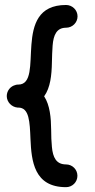

<svg xmlns="http://www.w3.org/2000/svg" viewBox="-20 -755 384 775"><path d="M292.5 -45.4C292.5 -70.8 272 -91.3 246.6 -91.3C207 -91.3 193.4 -119.6 189.5 -162.1C187.5 -183.1 186.5 -206.1 186.5 -231C186 -279.8 181.6 -330.6 158.2 -366.2C183.6 -401.4 188.5 -452.1 189.5 -502C189.9 -526.9 190.9 -549.8 192.4 -571.3C195.8 -614.3 209 -643.1 246.6 -643.1C272 -643.1 293 -663.6 293 -689C293 -714.4 272 -734.9 246.6 -734.9C20.5 -734.9 164.1 -413.6 53.7 -413.6H52.2H50.8H49.3C48.8 -413.6 48.8 -413.6 48.3 -413.1H46.9H45.9C44.9 -412.6 43.9 -412.6 43.5 -412.6V-412.1C22.5 -407.7 7.3 -388.7 7.3 -367.2C7.3 -343.3 26.9 -322.8 50.8 -320.8H53.7C98.6 -320.8 100.1 -262.7 103 -194.3C106.9 -105 117.2 0.5 246.6 0.5C272 0.5 292.5 -20 292.5 -45.4Z"/></svg>

Font: Mikhak Medium
Style: Regular
Weight: 500
Designer: Amin Abedi
Version: Version 3.2